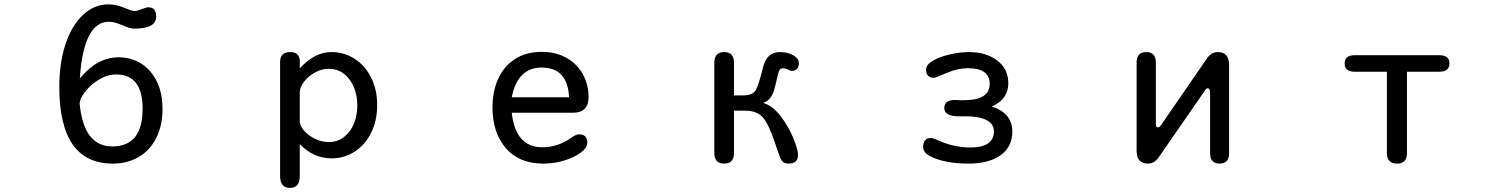

<svg xmlns="http://www.w3.org/2000/svg" viewBox="-20 -742 7040 896"><path d="M533.2 -474.6Q589.8 -474.6 636.2 -446.8Q682.6 -418.9 710.4 -364.7Q738.3 -310.5 738.3 -233.4Q738.3 -155.3 709 -97.7Q679.7 -40 627 -9.3Q574.2 21.5 505.9 21.5Q256.8 21.5 256.8 -336.9Q256.8 -448.2 285.6 -535.6Q314.5 -623 367.2 -672.4Q419.9 -721.7 487.3 -721.7Q522.5 -721.7 569.3 -702.1Q596.7 -690.4 609.4 -690.4Q619.1 -690.4 640.6 -699.2Q663.1 -708 671.9 -708Q709 -708 709 -664.1Q709 -608.4 605.5 -608.4Q586.9 -608.4 548.8 -625Q513.7 -640.6 488.3 -640.6Q370.1 -640.6 352.5 -376Q433.6 -474.6 533.2 -474.6ZM503.9 -58.6Q645.5 -58.6 645.5 -234.4Q645.5 -394.5 522.5 -394.5Q481.4 -394.5 441.9 -370.6Q402.3 -346.7 377 -313.5Q351.6 -280.3 351.6 -257.8L352.5 -251Q373 -58.6 503.9 -58.6Z M1527.3 -499Q1585 -499 1633.8 -468.3Q1682.6 -437.5 1711.4 -380.9Q1740.2 -324.2 1740.2 -252Q1740.2 -178.7 1711.9 -122.1Q1683.6 -65.4 1634.8 -34.2Q1585.9 -2.9 1527.3 -2.9Q1443.4 -2.9 1378.9 -69.3V80.1Q1378.9 134.8 1333 134.8Q1287.1 134.8 1287.1 80.1V-452.1Q1287.1 -499 1334 -499Q1378.9 -499 1378.9 -456.1V-422.9Q1448.2 -499 1527.3 -499ZM1513.7 -79.1Q1555.7 -79.1 1586.4 -103.5Q1617.2 -127.9 1632.3 -167Q1647.5 -206.1 1647.5 -251Q1647.5 -294.9 1631.8 -334Q1616.2 -373 1585.9 -397Q1555.7 -420.9 1512.7 -420.9Q1481.4 -420.9 1450.2 -403.8Q1418.9 -386.7 1398.9 -360.8Q1378.9 -335 1378.9 -310.5V-175.8Q1378.9 -155.3 1398.9 -132.3Q1418.9 -109.4 1450.2 -94.2Q1481.4 -79.1 1513.7 -79.1Z M2510.7 -54.7Q2584 -54.7 2646.5 -99.6Q2668 -115.2 2681.6 -115.2Q2720.7 -115.2 2720.7 -76.2Q2720.7 -52.7 2690.9 -30.3Q2661.1 -7.8 2613.8 6.8Q2566.4 21.5 2515.6 21.5Q2402.3 21.5 2340.3 -50.8Q2278.3 -123 2278.3 -241.2Q2278.3 -316.4 2305.2 -375Q2332 -433.6 2383.8 -466.8Q2435.5 -500 2508.8 -500Q2574.2 -500 2624 -471.7Q2673.8 -443.4 2700.2 -395Q2726.6 -346.7 2726.6 -289.1Q2726.6 -215.8 2653.3 -215.8H2368.2Q2385.7 -54.7 2510.7 -54.7ZM2507.8 -426.8Q2395.5 -426.8 2368.2 -288.1H2635.7Q2628.9 -426.8 2507.8 -426.8Z M3504.9 -318.4Q3519.5 -339.8 3541 -428.7Q3558.6 -499 3619.1 -499Q3656.2 -499 3682.1 -483.9Q3708 -468.8 3708 -448.2Q3708 -411.1 3673.8 -411.1Q3668 -411.1 3655.3 -418Q3641.6 -423.8 3633.8 -423.8Q3616.2 -423.8 3610.4 -394.5Q3599.6 -344.7 3592.3 -321.3Q3585 -297.9 3573.7 -283.7Q3562.5 -269.5 3541 -261.7Q3584 -250 3621.6 -201.7Q3659.2 -153.3 3681.6 -98.6Q3704.1 -43.9 3704.1 -19.5Q3704.1 21.5 3660.2 21.5Q3636.7 21.5 3627 5.9Q3621.1 0 3593.8 -83Q3565.4 -165 3543 -190.4Q3515.6 -225.6 3456.1 -225.6H3405.3V-28.3Q3405.3 21.5 3359.4 21.5Q3313.5 21.5 3313.5 -28.3V-449.2Q3313.5 -499 3359.4 -499Q3405.3 -499 3405.3 -449.2V-296.9H3450.2Q3489.3 -296.9 3504.9 -318.4Z M4704.1 -127.9Q4704.1 -56.6 4649.4 -17.6Q4594.7 21.5 4500 21.5Q4385.7 21.5 4317.4 -14.6Q4288.1 -31.2 4288.1 -56.6Q4288.1 -97.7 4323.2 -97.7Q4335.9 -97.7 4355.5 -87.9Q4431.6 -53.7 4507.8 -53.7Q4618.2 -53.7 4618.2 -128.9Q4618.2 -204.1 4460 -199.2Q4386.7 -198.2 4386.7 -237.3Q4386.7 -275.4 4436.5 -275.4L4460 -274.4H4478.5Q4598.6 -274.4 4598.6 -350.6Q4598.6 -423.8 4497.1 -423.8Q4450.2 -423.8 4397.5 -401.4Q4344.7 -378.9 4338.9 -378.9Q4301.8 -378.9 4301.8 -418Q4301.8 -440.4 4334 -459Q4366.2 -477.5 4413.6 -488.3Q4460.9 -499 4502.9 -499Q4582 -499 4633.8 -459.5Q4685.5 -419.9 4685.5 -353.5Q4685.5 -282.2 4615.2 -248L4608.4 -245.1Q4704.1 -213.9 4704.1 -127.9Z M5616.2 -330.1Q5609.4 -330.1 5603.5 -320.3L5388.7 -9.8Q5368.2 21.5 5336.9 21.5Q5284.2 21.5 5284.2 -39.1V-450.2Q5284.2 -499 5329.1 -499Q5374 -499 5374 -450.2V-164.1Q5374 -147.5 5383.8 -147.5Q5390.6 -147.5 5397.5 -157.2L5611.3 -467.8Q5631.8 -499 5663.1 -499Q5715.8 -499 5715.8 -438.5V-27.3Q5715.8 21.5 5671.9 21.5Q5627 21.5 5627 -27.3V-312.5Q5627 -320.3 5624 -325.2Q5621.1 -330.1 5616.2 -330.1Z M6500 21.5Q6452.1 21.5 6452.1 -28.3V-407.2H6301.8Q6254.9 -407.2 6254.9 -446.3Q6254.9 -484.4 6301.8 -484.4H6696.3Q6744.1 -484.4 6744.1 -446.3Q6744.1 -407.2 6696.3 -407.2H6545.9V-28.3Q6545.9 21.5 6500 21.5Z"/></svg>

Font: jf-openhuninn-1.1
Style: Regular
Weight: 400
Designer: [Kosugi Maru]
      Designed by Motoya company      

      [Varela Round]
      Joe Prince(Latin component); Avraham Co
Foundry: justfont CO.,LTD.
Version: 1.1